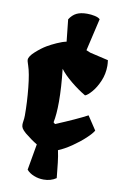

<svg xmlns="http://www.w3.org/2000/svg" viewBox="-99 -811 669 1034"><g transform="rotate(10 235.0 -294.0)"><path d="M394 -216.3 443.4 -141.6Q434.1 -124.5 404.8 -97.2Q375.5 -69.8 337.2 -43.5Q298.8 -17.1 264.2 -2.9Q271 28.3 275.1 64.2Q279.3 100.1 283.7 146.5Q254.4 166.5 214.8 166.5Q187 166.5 161.9 156.5Q136.7 146.5 121.6 128.9L146.5 -13.7Q115.2 -32.2 78.6 -62Q63 -75.7 57.4 -85Q51.8 -94.2 51.8 -105Q51.8 -109.9 52.2 -114.3Q52.7 -118.7 53.2 -122.1Q56.2 -139.6 56.2 -155.8Q56.2 -229 48.3 -306.9Q40.5 -384.8 26.9 -424.3Q26.4 -426.8 22.7 -437.5Q19 -448.2 19 -454.1Q19 -472.7 49.1 -499.8Q79.1 -526.9 106.4 -543Q127 -555.2 156.7 -568.6Q186.5 -582 208.5 -586.4L195.8 -706.5Q211.9 -731.9 234.4 -742.9Q256.8 -753.9 292 -753.9Q313.5 -753.9 333.7 -749.5Q354 -745.1 362.8 -736.3L321.8 -559.6Q332.5 -555.7 344.2 -550.3L444.8 -526.9Q447.3 -508.8 447.3 -495.6Q447.3 -451.2 430.4 -412.1Q413.6 -373 391.6 -347.9Q369.6 -322.8 356.4 -318.8Q316.4 -342.3 275.4 -376Q234.4 -409.7 212.9 -439Q224.1 -338.9 224.1 -260.3Q224.1 -190.9 214.8 -146.5L224.1 -138.7Q336.4 -185.5 394 -216.3Z"/></g></svg>

Font: Fruktur
Style: Regular
Weight: 400
Designer: Viktoriya Grabowska
Foundry: Viktoriya Grabowska
Version: Version 1.004; ttfautohint (v1.4.1)